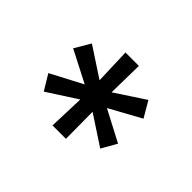

<svg xmlns="http://www.w3.org/2000/svg" viewBox="-85 -844 733 733"><g transform="rotate(45 281.0 -478.0)"><path d="M313.8 -530 433.8 -608.8 471.2 -545 343.8 -475 470 -408.8 435 -347.5 315 -426.2 316.2 -281.2H243.8L248.8 -426.2L128.8 -348.8L91.2 -411.2L220 -478.8L91.2 -545L128.8 -608.8L248.8 -530L243.8 -675H316.2Z"/></g></svg>

Font: Cambay
Style: Regular
Weight: 400
Version: Version 1.180;PS 001.180;hotconv 1.0.70;makeotf.lib2.5.58329